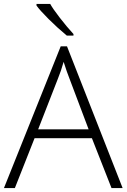

<svg xmlns="http://www.w3.org/2000/svg" viewBox="-20 -951 640 971"><path d="M444.8 -252H154.8L55.2 0H0L287.1 -716.8H318.8L600.1 0H543.9ZM172.9 -296.9H428.2L331.1 -554.2Q318.8 -584.5 301.8 -638.2Q288.6 -591.3 272.9 -553.2ZM351.6 -771H317.9Q271 -809.6 225.8 -854.7Q180.7 -899.9 164.6 -922.9V-931.2H233.9Q246.6 -907.7 282 -861.8Q317.4 -815.9 351.6 -778.8Z"/></svg>

Font: Zoram GWeb Light
Style: Regular
Weight: 300
Foundry: Ascender Corporation
Version: Version 1.000